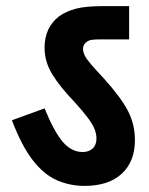

<svg xmlns="http://www.w3.org/2000/svg" viewBox="-20 -642 489 629"><path d="M422 -183Q422 -113 379 -73Q336 -33 257 -33Q209 -33 166.5 -51.5Q124 -70 87.5 -117Q51 -164 19 -248L126 -287Q157 -211 185.5 -177.5Q214 -144 251 -144Q271 -144 283.5 -155.5Q296 -167 296 -188Q296 -203 290 -218.5Q284 -234 268.5 -255Q253 -276 224 -308Q176 -358 151 -399Q126 -440 126 -486Q126 -552 174 -589Q197 -605 228.5 -613.5Q260 -622 322 -622H403V-513H311Q291 -513 280.5 -511.5Q270 -510 263 -504Q252 -496 252 -482Q252 -472 257.5 -460.5Q263 -449 278 -431.5Q293 -414 322 -383Q376 -323 399 -279Q422 -235 422 -183Z"/></svg>

Font: Noto Sans Condensed
Style: Bold Italic
Weight: 700
Width: 3
Italic angle: -12°
Designer: Monotype Design Team
Foundry: Monotype Imaging Inc.
Version: Version 2.013; ttfautohint (v1.8.4.7-5d5b)